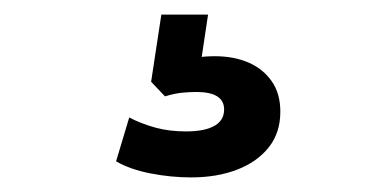

<svg xmlns="http://www.w3.org/2000/svg" viewBox="-20 -40 520 263"><path d="M242 203Q214 203 186 197.5Q158 192 139 181L157 121Q175 130 193.5 135Q212 140 235 140Q260 140 273.5 132.5Q287 125 287 110Q287 98 277.5 92Q268 86 249 86Q240 86 229.5 87Q219 88 206 92L187 72L201 -20H265L253 60L223 46Q234 41 247.5 39Q261 37 274 37Q300 37 320 45.5Q340 54 352 71Q364 88 364 113Q364 142 348 162Q332 182 304.5 192.5Q277 203 242 203Z"/></svg>

Font: Nunitoga
Style: Bold
Weight: 700
Designer: Vernon Adams
Foundry: Vernon Adams
Version: Version 1.0